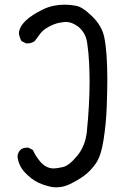

<svg xmlns="http://www.w3.org/2000/svg" viewBox="-20 -800 540 823"><path d="M220 3 205 2Q172 -4 143.5 -17.5Q115 -31 87 -60.5Q59 -90 55 -130Q60 -167 96 -167H102L121 -157Q131 -134 147 -114Q174 -78 210 -78Q224 -78 250 -84Q276 -90 310.5 -131.5Q345 -173 352 -233Q364 -350 364 -452Q364 -482 362 -528.5Q360 -575 353.5 -617.5Q347 -660 315 -686Q288 -706 262 -706Q255 -706 235 -702.5Q215 -699 189.5 -685.5Q164 -672 151.5 -654.5Q139 -637 129 -624Q115 -614 98 -614H92L72 -624Q63 -641 61 -658Q65 -712 167 -761Q208 -780 258 -780Q277 -780 305 -775.5Q333 -771 375 -730Q417 -689 427 -640Q440 -577 440 -459Q440 -412 437.5 -342Q435 -272 424 -201Q413 -130 389.5 -97.5Q366 -65 339.5 -46Q313 -27 280 -11Q252 3 220 3Z"/></svg>

Font: Xiaolai Mono SC
Style: Regular
Weight: 400
Monospace: yes
Designer: LXGW / Nozomi Seto
Version: Version 3.113;September 30, 2024